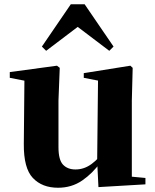

<svg xmlns="http://www.w3.org/2000/svg" viewBox="-20 -866 731 903"><path d="M253 17Q178 17 134.5 -29Q91 -75 92 -189L95 -505L129 -480L26 -500V-527L248 -557L261 -547L255 -393V-174Q255 -114 276.5 -91.5Q298 -69 335 -69Q376 -69 411 -95Q446 -121 472 -160L511 -103H453Q416 -51 366.5 -17Q317 17 253 17ZM443 14 437 -107V-110L441 -487L374 -500V-522L593 -557L604 -547L600 -393V-35L664 -29V1ZM494 -627 300 -774H391L197 -627L177 -647L313 -846H378L514 -647Z"/></svg>

Font: Noto Serif KR ExtraLight Black
Style: Regular
Weight: 900
Version: Version 2.003-H1;hotconv 1.1.1;makeotfexe 2.6.0